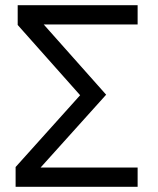

<svg xmlns="http://www.w3.org/2000/svg" viewBox="-20 -718 609 738"><path d="M509 0V-74H136L388 -354L148 -624H509V-698H48V-622L288 -352L40 -76V0Z"/></svg>

Font: LVC Sans
Style: Regular
Weight: 400
Designer: Mike Abbink, Paul van der Laan, Pieter van Rosmalen
Foundry: Bold Monday
Version: Version 3.0